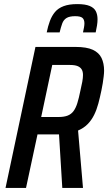

<svg xmlns="http://www.w3.org/2000/svg" viewBox="-20 -917 528 937"><path d="M7 0 153 -688H348Q403 -688 433 -674Q463 -660 475.5 -634Q488 -608 488 -572Q488 -560 486 -544Q484 -528 481.5 -511Q479 -494 475 -476Q468 -442 460 -412Q452 -382 439.5 -356.5Q427 -331 408 -311.5Q389 -292 361 -280L385 0H284L268 -261Q263 -261 257.5 -261Q252 -261 246 -261H163L107 0ZM181 -346H265Q293 -346 310.5 -353Q328 -360 339 -375Q350 -390 357.5 -414Q365 -438 372 -473Q378 -498 381.5 -517.5Q385 -537 385 -551Q385 -568 378.5 -578.5Q372 -589 358.5 -594.5Q345 -600 321 -600H235ZM208 -759Q214 -789 223.5 -814.5Q233 -840 248.5 -858.5Q264 -877 290.5 -887Q317 -897 357 -897Q396 -897 417.5 -888Q439 -879 447.5 -862.5Q456 -846 456 -823Q456 -809 453.5 -793Q451 -777 447 -759H385Q388 -772 390 -783.5Q392 -795 392 -803Q392 -821 382.5 -829.5Q373 -838 347 -838Q319 -838 304.5 -829Q290 -820 283.5 -802Q277 -784 271 -759Z"/></svg>

Font: Saira Condensed Medium
Style: Italic
Weight: 500
Width: 3
Italic angle: -12°
Designer: Hector Gatti with collaboration of the Omnibus-Type team
Foundry: Omnibus-Type
Version: Version 1.101